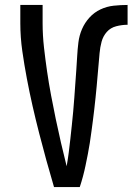

<svg xmlns="http://www.w3.org/2000/svg" viewBox="-20 -755 540 775"><path d="M198 0Q182 -54 167 -108.5Q152 -163 138 -217.5Q124 -272 111.5 -327Q99 -382 88.5 -437.5Q78 -493 70 -549Q62 -605 62 -662V-735H152V-662Q152 -613 157.5 -564Q163 -515 170 -467Q177 -419 186 -371Q195 -323 205 -275Q215 -227 226 -179.5Q237 -132 249 -84Q254 -112 257.5 -139.5Q261 -167 264 -194.5Q267 -222 270 -250Q273 -278 275.5 -305.5Q278 -333 280 -361Q282 -389 284 -417Q286 -445 288 -472.5Q290 -500 291.5 -528Q293 -556 296.5 -584Q300 -612 311 -637.5Q322 -663 341 -684Q360 -705 385.5 -717Q411 -729 439 -732Q467 -735 495 -735V-655Q472 -655 449 -649Q426 -643 411 -626Q396 -609 390 -586.5Q384 -564 382 -541Q380 -518 378 -495.5Q376 -473 374 -450Q372 -427 370 -404.5Q368 -382 365.5 -359Q363 -336 360.5 -313.5Q358 -291 355 -268.5Q352 -246 349 -223.5Q346 -201 342.5 -178Q339 -155 334.5 -132.5Q330 -110 325.5 -88Q321 -66 315 -43.5Q309 -21 302 0Z"/></svg>

Font: Iosevka Curly Medium
Style: Regular
Weight: 500
Monospace: yes
Designer: Belleve Invis
Foundry: Belleve Invis
Version: Version 22.1.2; ttfautohint (v1.8.4)